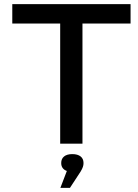

<svg xmlns="http://www.w3.org/2000/svg" viewBox="-20 -690 662 922"><path d="M607 -670H39V-577H269V0H376V-577H607ZM270 212H316L367 134C378 116 381 105 381 94V92C381 66 362 50 327 50C292 50 274 67 274 92V94C274 112 284 125 301 131Z"/></svg>

Font: LT Wave Text Medium
Style: Regular
Weight: 500
Designer: Daniel Lyons
Version: Version 2.5 (Glyphs App)